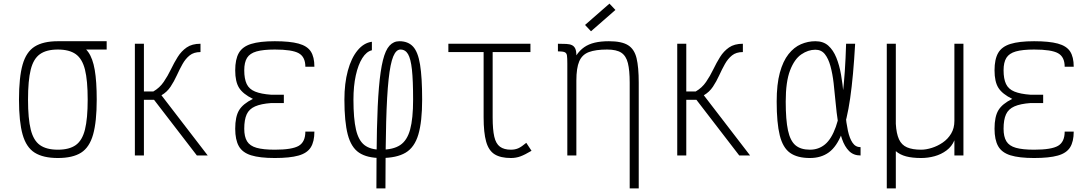

<svg xmlns="http://www.w3.org/2000/svg" viewBox="-20 -860 6040 1062"><path d="M300 14Q219 14 172 -15.5Q125 -45 105 -116Q85 -187 85 -309Q85 -432 105 -502.5Q125 -573 172 -602.5Q219 -632 300 -632Q361 -632 402.5 -619Q444 -606 468.5 -571.5Q493 -537 504 -473.5Q515 -410 515 -309Q515 -187 495 -116Q475 -45 428.5 -15.5Q382 14 300 14ZM300 -32Q363 -32 399 -57.5Q435 -83 450 -143.5Q465 -204 465 -309Q465 -415 450 -475Q435 -535 399 -560.5Q363 -586 300 -586Q237 -586 201 -560.5Q165 -535 150 -475Q135 -415 135 -309Q135 -204 150 -143.5Q165 -83 201 -57.5Q237 -32 300 -32ZM300 -586V-632H570V-586Z M726 0V-618H776V-354H828Q863 -374 885.5 -407Q908 -440 925.5 -476.5Q943 -513 963 -545Q983 -577 1012.5 -597.5Q1042 -618 1089 -618V-572Q1052 -572 1029 -553.5Q1006 -535 989.5 -505.5Q973 -476 958 -443Q943 -410 923.5 -380.5Q904 -351 873 -333L1129 0H1069L832 -308H776V0Z M1500 14Q1417 14 1369 -1Q1321 -16 1301 -51.5Q1281 -87 1281 -148Q1281 -215 1302.5 -250.5Q1324 -286 1379 -313Q1324 -340 1302.5 -374Q1281 -408 1281 -471Q1281 -532 1301 -567Q1321 -602 1369 -617Q1417 -632 1500 -632Q1583 -632 1631 -619Q1679 -606 1699 -575.5Q1719 -545 1719 -491H1669Q1669 -545 1632.5 -565.5Q1596 -586 1500 -586Q1436 -586 1399 -575.5Q1362 -565 1346.5 -540Q1331 -515 1331 -471Q1331 -424 1344.5 -395.5Q1358 -367 1391 -353.5Q1424 -340 1480 -336H1550V-290H1480Q1424 -286 1391 -271.5Q1358 -257 1344.5 -227.5Q1331 -198 1331 -148Q1331 -104 1346.5 -78.5Q1362 -53 1399 -42.5Q1436 -32 1500 -32Q1596 -32 1632.5 -53.5Q1669 -75 1669 -132H1719Q1719 -77 1699 -45Q1679 -13 1631 0.5Q1583 14 1500 14Z M2062 182Q2062 -7 2065 -144.5Q2068 -282 2076 -376Q2084 -470 2098 -526.5Q2112 -583 2134.5 -607.5Q2157 -632 2189 -632Q2237 -632 2264.5 -602.5Q2292 -573 2303.5 -502.5Q2315 -432 2315 -309Q2315 -187 2294 -116Q2273 -45 2223.5 -15.5Q2174 14 2087 14Q2010 14 1966 -15.5Q1922 -45 1903.5 -116Q1885 -187 1885 -309Q1885 -399 1904 -469Q1923 -539 1957.5 -581Q1992 -623 2037 -629V-582Q2007 -575 1984 -538.5Q1961 -502 1948 -443Q1935 -384 1935 -309Q1935 -204 1949 -143.5Q1963 -83 1996 -57.5Q2029 -32 2087 -32Q2155 -32 2193.5 -57.5Q2232 -83 2248.5 -143.5Q2265 -204 2265 -309Q2265 -415 2258.5 -475Q2252 -535 2237 -560.5Q2222 -586 2195 -586Q2171 -586 2155 -547.5Q2139 -509 2129.5 -421Q2120 -333 2116 -185Q2112 -37 2112 182Z M2806 14Q2749 14 2716 -6.5Q2683 -27 2669 -76.5Q2655 -126 2655 -211V-598H2705V-211Q2705 -143 2714 -104Q2723 -65 2745.5 -48.5Q2768 -32 2806 -32Q2829 -32 2847 -40Q2865 -48 2891 -70L2920 -26Q2883 -4 2858.5 5Q2834 14 2806 14ZM2460 -572V-618H2914V-572Z M3463 182V-403Q3463 -471 3453 -511Q3443 -551 3416.5 -568.5Q3390 -586 3338 -586Q3275 -586 3237.5 -572Q3200 -558 3184 -521Q3168 -484 3168 -414V0H3118V-508L3168 -554Q3187 -582 3211.5 -599Q3236 -616 3269.5 -624Q3303 -632 3348 -632Q3419 -632 3454 -610Q3489 -588 3501 -538Q3513 -488 3513 -403V182ZM3118 -508Q3118 -539 3116 -553Q3114 -567 3103 -571.5Q3092 -576 3066 -576V-618Q3093 -618 3112.5 -617Q3132 -616 3144 -610Q3156 -604 3162 -591Q3168 -578 3168 -554ZM3249 -687 3216 -722 3351 -840 3384 -805Z M3726 0V-618H3776V-354H3828Q3863 -374 3885.5 -407Q3908 -440 3925.5 -476.5Q3943 -513 3963 -545Q3983 -577 4012.5 -597.5Q4042 -618 4089 -618V-572Q4052 -572 4029 -553.5Q4006 -535 3989.5 -505.5Q3973 -476 3958 -443Q3943 -410 3923.5 -380.5Q3904 -351 3873 -333L4129 0H4069L3832 -308H3776V0Z M4740 -46V0Q4701 0 4676.5 -24.5Q4652 -49 4637.5 -91Q4623 -133 4615 -185Q4607 -237 4602 -292.5Q4597 -348 4591 -400Q4585 -452 4573.5 -494Q4562 -536 4542.5 -560.5Q4523 -585 4490 -585Q4450 -585 4412 -559Q4374 -533 4350 -470.5Q4326 -408 4326 -298Q4326 -197 4338.5 -139Q4351 -81 4380 -56.5Q4409 -32 4460 -32Q4508 -32 4543.5 -61.5Q4579 -91 4603 -158Q4627 -225 4641 -338Q4655 -451 4660 -618H4710Q4700 -438 4682.5 -316.5Q4665 -195 4636.5 -122Q4608 -49 4565 -17.5Q4522 14 4460 14Q4390 14 4350 -14.5Q4310 -43 4293 -111.5Q4276 -180 4276 -298Q4276 -394 4293.5 -458Q4311 -522 4341.5 -560.5Q4372 -599 4410.5 -615.5Q4449 -632 4490 -632Q4534 -632 4561.5 -607.5Q4589 -583 4606 -541Q4623 -499 4632 -447Q4641 -395 4646 -339Q4651 -283 4656 -231Q4661 -179 4670 -137Q4679 -95 4695.5 -70.5Q4712 -46 4740 -46Z M4885 182V-618H4935V-175Q4938 -121 4952.5 -89.5Q4967 -58 4997 -45Q5027 -32 5075 -32Q5102 -32 5134 -42Q5166 -52 5194.5 -71.5Q5223 -91 5241 -121Q5259 -151 5259 -191V-618H5309V0H5259V-84Q5245 -50 5215.5 -28Q5186 -6 5149.5 4Q5113 14 5075 14Q5026 14 4992 5Q4958 -4 4935 -24V182Z M5700 14Q5617 14 5569 -1Q5521 -16 5501 -51.5Q5481 -87 5481 -148Q5481 -215 5502.5 -250.5Q5524 -286 5579 -313Q5524 -340 5502.5 -374Q5481 -408 5481 -471Q5481 -532 5501 -567Q5521 -602 5569 -617Q5617 -632 5700 -632Q5783 -632 5831 -619Q5879 -606 5899 -575.5Q5919 -545 5919 -491H5869Q5869 -545 5832.5 -565.5Q5796 -586 5700 -586Q5636 -586 5599 -575.5Q5562 -565 5546.5 -540Q5531 -515 5531 -471Q5531 -424 5544.5 -395.5Q5558 -367 5591 -353.5Q5624 -340 5680 -336H5750V-290H5680Q5624 -286 5591 -271.5Q5558 -257 5544.5 -227.5Q5531 -198 5531 -148Q5531 -104 5546.5 -78.5Q5562 -53 5599 -42.5Q5636 -32 5700 -32Q5796 -32 5832.5 -53.5Q5869 -75 5869 -132H5919Q5919 -77 5899 -45Q5879 -13 5831 0.5Q5783 14 5700 14Z"/></svg>

Font: Victor Mono Thin
Style: Regular
Weight: 100
Monospace: yes
Designer: Rune Bjørnerås
Version: Version 1.561;gftools[0.9.30]